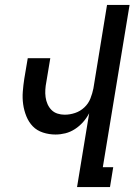

<svg xmlns="http://www.w3.org/2000/svg" viewBox="-20 -755 543 775"><path d="M291 0 340 -298Q330 -279 315.5 -262.5Q301 -246 282.5 -234Q264 -222 244 -217Q224 -212 204 -212Q178 -212 153.5 -220Q129 -228 112.5 -245Q96 -262 86.5 -285.5Q77 -309 73.5 -334Q70 -359 72 -385Q74 -411 78 -437L92 -520H183L167 -424Q164 -409 163 -393.5Q162 -378 164 -363Q166 -348 172 -334.5Q178 -321 188 -311Q198 -301 212 -296.5Q226 -292 241 -292Q262 -292 283 -299Q304 -306 320.5 -321.5Q337 -337 345 -357.5Q353 -378 357 -398L412 -735H503L395 -80H437L424 0Z"/></svg>

Font: Iosevka Term Curly Medium
Style: Italic
Weight: 500
Italic angle: -9°
Designer: Belleve Invis
Foundry: Belleve Invis
Version: Version 32.3.0